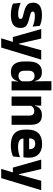

<svg xmlns="http://www.w3.org/2000/svg" viewBox="1136 -1836 872 3184"><g transform="rotate(90 1572.0 -244.0)"><path d="M226 12Q167.5 12 120.5 1.8Q73.5 -8.5 40 -22L27 -150.5Q65.5 -134.5 112.2 -121.8Q159 -109 213.5 -109Q257 -109 275.2 -118.2Q293.5 -127.5 293.5 -147V-149Q293.5 -162.5 284.2 -171.2Q275 -180 252.2 -187Q229.5 -194 188.5 -203.5Q127 -218 91 -237.8Q55 -257.5 39.8 -286.2Q24.5 -315 24.5 -354.5V-358.5Q24.5 -431.5 76.5 -467.8Q128.5 -504 229.5 -504Q286.5 -504 332 -493.5Q377.5 -483 408.5 -468.5L421.5 -349Q385.5 -365 341.2 -375.5Q297 -386 248.5 -386Q219 -386 202.2 -382Q185.5 -378 178.8 -370.5Q172 -363 172 -352V-350.5Q172 -338.5 180 -330Q188 -321.5 209.2 -314Q230.5 -306.5 270.5 -297Q332.5 -283.5 370.5 -266.2Q408.5 -249 426 -221.8Q443.5 -194.5 443.5 -149.5V-145Q443.5 -65.5 390 -26.8Q336.5 12 226 12Z M704 -122.5H784L702 -87L812.5 -491.5H969L768.5 172H615.5L692 -78L764 -21H594.5L461.5 -491.5H619Z M1173.5 11.5Q1087.5 11.5 1043.2 -45Q999 -101.5 999 -213V-273.5Q999 -387 1043.5 -445Q1088 -503 1178 -503Q1222 -503 1251.5 -488.5Q1281 -474 1298.8 -447.5Q1316.5 -421 1323.5 -385H1365L1329 -286Q1328 -316.5 1317 -337.5Q1306 -358.5 1286.2 -369.8Q1266.5 -381 1238.5 -381Q1196.5 -381 1174.5 -356.5Q1152.5 -332 1152.5 -283V-212.5Q1152.5 -164 1174.8 -139.2Q1197 -114.5 1240.5 -114.5Q1263.5 -114.5 1281.8 -123Q1300 -131.5 1312.8 -146.5Q1325.5 -161.5 1331.5 -180.5L1369 -106.5H1326Q1318.5 -73.5 1301 -46.5Q1283.5 -19.5 1252.5 -4Q1221.5 11.5 1173.5 11.5ZM1479 0H1327L1331.5 -124.5L1329 -150.5V-349.5V-371L1327 -513.5V-660.5H1479Z M2050 0H1897V-289Q1897 -316 1890 -335.8Q1883 -355.5 1866.5 -366Q1850 -376.5 1821.5 -376.5Q1798 -376.5 1780 -368.2Q1762 -360 1749.8 -345.8Q1737.5 -331.5 1731.5 -313.5L1708 -385H1734Q1742 -418.5 1760.2 -445Q1778.5 -471.5 1810.5 -487.2Q1842.5 -503 1891.5 -503Q1946.5 -503 1981.5 -481.8Q2016.5 -460.5 2033.2 -418.5Q2050 -376.5 2050 -313.5ZM1734 0H1581V-491.5H1733L1728 -368.5L1734 -354Z M2391.5 12.5Q2257.5 12.5 2193.5 -47.2Q2129.5 -107 2129.5 -221.5V-272.5Q2129.5 -385.5 2189.5 -445.8Q2249.5 -506 2364 -506Q2441 -506 2492.2 -479.8Q2543.5 -453.5 2569.2 -405Q2595 -356.5 2595 -288.5V-272Q2595 -253 2593.2 -233.2Q2591.5 -213.5 2588.5 -196.5H2450.5Q2452.5 -225.5 2453 -251.2Q2453.5 -277 2453.5 -298Q2453.5 -328.5 2444 -349.2Q2434.5 -370 2414.8 -381Q2395 -392 2364 -392Q2318 -392 2296.8 -367.2Q2275.5 -342.5 2275.5 -297V-252L2276.5 -235.5V-200.5Q2276.5 -181.5 2282.8 -164.5Q2289 -147.5 2304.8 -134.8Q2320.5 -122 2348.2 -114.8Q2376 -107.5 2419 -107.5Q2464.5 -107.5 2506.5 -116.2Q2548.5 -125 2587 -140L2574.5 -25Q2540.5 -7.5 2494 2.5Q2447.5 12.5 2391.5 12.5ZM2557.5 -196.5H2210.5V-291H2557.5Z M2869 -122.5H2949L2867 -87L2977.5 -491.5H3134L2933.5 172H2780.5L2857 -78L2929 -21H2759.5L2626.5 -491.5H2784Z"/></g></svg>

Font: Anek Kannada Medium
Style: Bold
Weight: 700
Version: Version 1.003